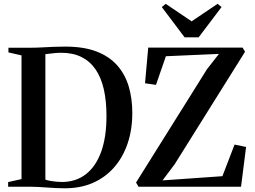

<svg xmlns="http://www.w3.org/2000/svg" viewBox="-20 -998 1360 1026"><path d="M319.5 8Q299.5 8 275.8 6.8Q252 5.5 228 3.8Q204 2 183.5 1Q163 0 149.5 0H23.5V-25L95 -41V-702L25 -718V-743H147.5Q174.5 -743 205.5 -744.8Q236.5 -746.5 268.2 -747.8Q300 -749 328.5 -749Q427.5 -749 495.8 -722.8Q564 -696.5 606.2 -648.8Q648.5 -601 667.8 -536.2Q687 -471.5 687 -394.5Q687 -304.5 661.5 -230Q636 -155.5 588.2 -101.8Q540.5 -48 472.8 -19.2Q405 9.5 319.5 8ZM311.5 -25.5Q386.5 -26 439.5 -67.5Q492.5 -109 520.8 -187.5Q549 -266 549 -378Q549 -458 534.8 -520.8Q520.5 -583.5 490.8 -627Q461 -670.5 415.5 -693.2Q370 -716 307 -716Q289.5 -716 272.2 -714.2Q255 -712.5 241.5 -710.8Q228 -709 222.5 -708.5V-38Q234 -34 249.5 -31.2Q265 -28.5 281.5 -27Q298 -25.5 311.5 -25.5ZM720.5 0 707 -22.5 1086 -628 1150 -710 866.5 -697.5 813.5 -544.5 755 -553 772 -743.5H1276.5L1289.5 -721.5L913.5 -120.5L848.5 -34L1168.5 -56.5L1233.5 -225.5L1295 -212.5L1268 0ZM966.5 -798.5 844.5 -960.5 865.5 -977.5 1004 -884 1142.5 -977.5 1164 -960.5 1041.5 -798.5Z"/></svg>

Font: Merriweather 120pt SemiBold
Style: Regular
Weight: 600
Version: Version 2.100